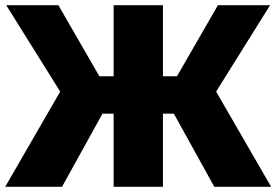

<svg xmlns="http://www.w3.org/2000/svg" viewBox="-29 -720 1065 740"><path d="M797 0 641 -282H466V-426H653L811 -700H1012L804 -367L1016 0ZM-9 0 203 -367 -5 -700H196L354 -426H541V-282H366L210 0ZM409 0V-700H599V0Z"/></svg>

Font: Moderustic ExtraBold
Style: Regular
Weight: 800
Designer: Tural Alisoy
Foundry: TAFT Foundry
Version: Version 2.120